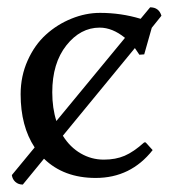

<svg xmlns="http://www.w3.org/2000/svg" viewBox="-20 -474 475 522"><path d="M388.2 -454.1Q412.1 -454.1 418.9 -431.2L392.6 -398.4L372.1 -326.2L358.9 -325.2Q352.5 -335 346.7 -343.3L150.9 -105Q170.4 -73.7 199.5 -56.9Q228.5 -40 262.2 -40Q294.4 -40 318.8 -50.5Q343.3 -61 372.1 -86.9H376L395 -65.9Q335.4 9.8 240.2 9.8Q153.3 9.8 99.6 -42.5L42 27.8Q29.8 27.8 21.7 20.5Q13.7 13.2 12.2 2L74.2 -73.2Q36.1 -130.9 36.1 -217.8Q36.1 -267.1 55.2 -309.6Q74.2 -352.1 105 -379.9Q135.7 -407.7 174.3 -423.3Q212.9 -439 252 -439Q309.1 -439 362.3 -422.9ZM251 -398.9Q198.7 -398.9 160.4 -350.6Q122.1 -302.2 122.1 -223.1Q122.1 -179.7 133.3 -145L319.8 -371.1Q285.6 -398.9 251 -398.9Z"/></svg>

Font: Linux Biolinum
Style: Regular
Weight: 400
Designer: Philipp H. Poll
Foundry: Philipp H. Poll
Version: Version 0.6.4